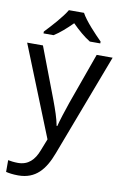

<svg xmlns="http://www.w3.org/2000/svg" viewBox="-107 -826 723 1126"><g transform="rotate(10 255.0 -263.0)"><path d="M299 -766H209C183 -721 123 -656 86 -617V-606H146C181 -628 217 -660 253 -696C289 -660 327 -627 362 -606H424V-617C386 -655 323 -721 299 -766ZM1 -536 217 2 189 73C167 131 131 168 70 168C47 168 25 165 11 162V232C28 236 52 240 84 240C188 240 241 175 279 74L510 -536H415L306 -232C287 -177 268 -118 260 -85H256C248 -129 231 -177 211 -231L95 -536Z"/></g></svg>

Font: Noto Sans Kayah Li
Style: Regular
Weight: 400
Designer: Monotype Design Team, Sérgio Martins
Foundry: Monotype Imaging Inc.
Version: Version 2.002